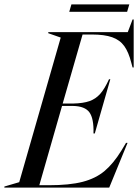

<svg xmlns="http://www.w3.org/2000/svg" viewBox="-73 -859 632 879"><path d="M504 -205H511L427 0H-53V-5L15 -25L205 -687L148 -707V-712H512L534 -770H539V-550H534L528 -572Q516 -620 496 -648Q476 -676 440.5 -688.5Q405 -701 348 -701H305L214 -385H262Q308 -386 336.5 -396Q365 -406 385.5 -429Q406 -452 426 -496H432L361 -248H355Q357 -316 336.5 -344.5Q316 -373 261 -374H211L107 -11H150Q245 -11 305 -26.5Q365 -42 405.5 -76Q446 -110 483 -170ZM519 -839 509 -805H244L254 -839Z"/></svg>

Font: Nyght Serif Italic
Style: Regular
Weight: 400
Italic angle: -16°
Designer: Maksym Kobuzan
Version: Version 0.410